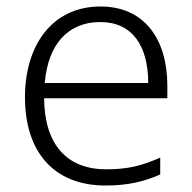

<svg xmlns="http://www.w3.org/2000/svg" viewBox="-20 -562 592 592"><path d="M290 -542C142 -542 57 -424 57 -262C57 -95 145 10 305 10C373 10 421 -1 474 -24V-76C415 -50 373 -40 307 -40C185 -40 117 -118 116 -259H496V-298C496 -440 426 -542 290 -542ZM289 -494C390 -494 437 -418 437 -306H118C128 -427 191 -494 289 -494Z"/></svg>

Font: Noto Sans Gurmukhi Light
Style: Regular
Weight: 300
Designer: Jelle Bosma - Monotype Design Team
Foundry: Monotype Imaging Inc.
Version: Version 2.004